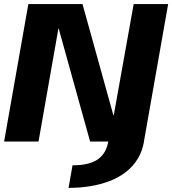

<svg xmlns="http://www.w3.org/2000/svg" viewBox="-31 -695 846 943"><path d="M305.7 227.8Q361.1 227.8 412.1 219.5Q463.1 211.1 507.3 194.3Q551.4 177.4 586.5 150.4Q621.7 123.4 644.7 86.1Q667.7 48.9 676.3 0H501Q496.6 24 486.1 45.3Q475.6 66.5 456 82.6Q436.4 98.7 404.6 107.8Q372.8 116.9 325.2 116.9ZM-10.8 0H158.2L255.8 -554.5H257.3L411.5 0H675.9L794.9 -675H625.5L527.8 -129.3H525.8L374.2 -675H108.2Z"/></svg>

Font: Anybody Thin
Style: Italic
Weight: 100
Italic angle: -10°
Designer: Tyler Finck
Foundry: Etcetera Type Company
Version: Version 1.114;gftools[0.9.25]